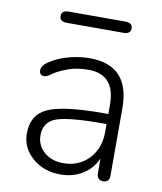

<svg xmlns="http://www.w3.org/2000/svg" viewBox="-78 -738 681 809"><g transform="rotate(10 262.0 -334.0)"><path d="M235 7Q164 7 115.5 -34.5Q67 -76 66 -137Q65 -218 130.5 -248.5Q196 -279 369 -279H401V-236H371Q226 -236 175 -217Q124 -198 124 -142Q124 -98 156.5 -70Q189 -42 238 -42Q305 -42 347.5 -87Q390 -132 390 -202V-318Q390 -448 276 -448Q226 -448 189.5 -434.5Q153 -421 133 -408Q122 -400 113 -394.5Q104 -389 96 -389Q75 -389 75 -412Q75 -433 110 -454Q145 -475 188 -486Q231 -497 272 -497Q444 -497 444 -314V-24Q444 4 417 4Q405 4 397.5 -3.5Q390 -11 390 -24V-129L402 -123Q386 -60 341 -26.5Q296 7 235 7ZM151 -627Q120 -627 120 -651Q120 -675 151 -675H393Q424 -675 424 -651Q424 -627 393 -627Z"/></g></svg>

Font: Nunito VF Beta Light
Style: Regular
Weight: 300
Designer: Vernon Adams
Foundry: newtypography
Version: Version 3.001